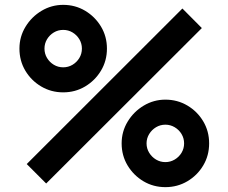

<svg xmlns="http://www.w3.org/2000/svg" viewBox="-20 -755 940 790"><path d="M170 0 90 -80 730.5 -720 810.5 -639.5ZM660.5 15Q611 15 570.2 -9.2Q529.5 -33.5 505 -74.2Q480.5 -115 480.5 -165Q480.5 -214 505.5 -255Q530.5 -296 571.5 -320.5Q612.5 -345 660.5 -345Q710 -345 751 -320.8Q792 -296.5 816.2 -255.8Q840.5 -215 840.5 -165Q840.5 -115 816.2 -74.2Q792 -33.5 751 -9.2Q710 15 660.5 15ZM660.5 -88Q681 -88 698.8 -98.5Q716.5 -109 727 -126.5Q737.5 -144 737.5 -165Q737.5 -186 727 -203.5Q716.5 -221 698.8 -231.5Q681 -242 660.5 -242Q639.5 -242 622 -231.5Q604.5 -221 593.8 -203.5Q583 -186 583 -165Q583 -144 593.8 -126.5Q604.5 -109 622 -98.5Q639.5 -88 660.5 -88ZM240 -375Q190.5 -375 149.5 -399.2Q108.5 -423.5 84.2 -464.2Q60 -505 60 -555Q60 -604 85 -645Q110 -686 151 -710.5Q192 -735 240 -735Q289.5 -735 330.2 -710.8Q371 -686.5 395.5 -645.8Q420 -605 420 -555Q420 -505 395.5 -464.2Q371 -423.5 330.2 -399.2Q289.5 -375 240 -375ZM240 -478Q261 -478 278.5 -488.5Q296 -499 306.5 -516.5Q317 -534 317 -555Q317 -576 306.5 -593.5Q296 -611 278.5 -621.5Q261 -632 240 -632Q219 -632 201.5 -621.5Q184 -611 173.5 -593.5Q163 -576 163 -555Q163 -534 173.5 -516.5Q184 -499 201.5 -488.5Q219 -478 240 -478Z"/></svg>

Font: Manrope ExtraLight
Style: Bold
Weight: 700
Version: Version 4.504